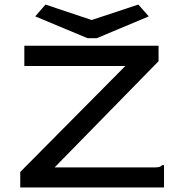

<svg xmlns="http://www.w3.org/2000/svg" viewBox="-20 -824 790 844"><path d="M69 -68 531 -534H87V-623H677V-555L220 -88H656Q673 -88 680 -90Q687 -92 693 -98H701V0H69ZM588 -804 634 -752 405 -656H365L135 -752L180 -804L383 -736Z"/></svg>

Font: Inconsolata ExtraExpanded SemiBold
Style: Regular
Weight: 600
Width: 8
Monospace: yes
Designer: Raph Levien, Cyreal, Brenton Simpson
Foundry: Raph Levien, Cyreal, Google
Version: Version 3.001; ttfautohint (v1.8.2.53-6de2)